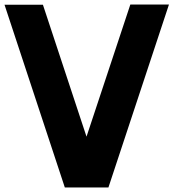

<svg xmlns="http://www.w3.org/2000/svg" viewBox="-27 -830 768 850"><path d="M453 0H260L-7 -809H163L356 -225L550 -810H721Z"/></svg>

Font: Neutral Face
Style: Bold
Weight: 700
Designer: Vadym Aksieiev
Version: Version 1.039;Fontself Maker 3.5.7